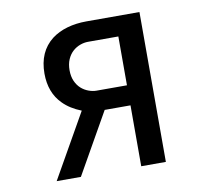

<svg xmlns="http://www.w3.org/2000/svg" viewBox="-66 -618 734 690"><g transform="rotate(-10 301.0 -273.5)"><path d="M175.3 0 301.3 -222.2H395.5V0H485.4V-546.9H291.5Q253.9 -546.9 221.4 -537.6Q189 -528.3 164.6 -509.8Q110.8 -467.8 110.8 -388.2Q110.8 -318.4 153.3 -275.9Q178.7 -250 219.7 -233.9L86.9 0ZM229.5 -316.4Q216.8 -327.6 209.2 -344.7Q201.7 -361.8 201.7 -384.3Q201.7 -406.7 209.2 -424.1Q216.8 -441.4 229.5 -452.6Q241.2 -462.9 255.9 -468.3Q270.5 -473.6 284.7 -473.6H395.5V-295.4H284.2Q270.5 -295.4 255.9 -300.8Q241.2 -306.2 229.5 -316.4Z"/></g></svg>

Font: Hack Dev
Style: Regular
Weight: 400
Designer: Christopher Simpkins
Foundry: Christopher Simpkins
Version: Version 2.0315